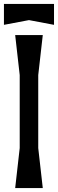

<svg xmlns="http://www.w3.org/2000/svg" viewBox="-25 -954 294 974"><path d="M-5 -934V-828L122 -852L249 -828V-934ZM52 -776 75 -573V-203L52 0H192L169 -203V-573L192 -776Z"/></svg>

Font: BackOut Medium
Style: Regular
Weight: 500
Designer: Frank Adebiaye
Foundry: Velvetyne Type Foundry
Version: Version 2.000;hotconv 1.0.109;makeotfexe 2.5.65596